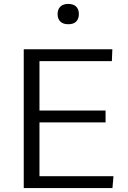

<svg xmlns="http://www.w3.org/2000/svg" viewBox="-20 -963 655 983"><path d="M101.6 0V-710.9H555.2L552.7 -649.9H182.1V-397H520.5V-336.4H182.1V-61H561L555.7 0ZM329.6 -838.9Q303.2 -838.9 289.1 -852.5Q274.9 -866.2 274.9 -891.1Q274.9 -915.5 289.1 -929.2Q303.2 -942.9 329.6 -942.9Q356 -942.9 369.9 -929.2Q383.8 -915.5 383.8 -891.1Q383.8 -866.2 369.9 -852.5Q356 -838.9 329.6 -838.9Z"/></svg>

Font: Comme Light
Style: Regular
Weight: 300
Version: Version 1.000;gftools[0.9.27]